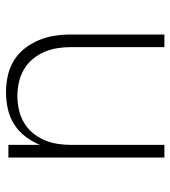

<svg xmlns="http://www.w3.org/2000/svg" viewBox="16 -576 568 640"><g transform="rotate(90 300.0 -256.0)"><path d="M287 8Q260 8 232.5 2Q205 -4 181.5 -18.5Q158 -33 141 -55Q124 -77 113.5 -102.5Q103 -128 99 -155Q95 -182 95 -210V-520H137V-210Q137 -187 140.5 -164Q144 -141 153 -120Q162 -99 177 -81Q192 -63 212 -51.5Q232 -40 254.5 -35Q277 -30 300 -30Q323 -30 345.5 -35Q368 -40 388 -51.5Q408 -63 423 -81Q438 -99 447 -120Q456 -141 459.5 -164Q463 -187 463 -210V-520H505V0H463V-105Q452 -79 435 -56.5Q418 -34 394 -19Q370 -4 342.5 2Q315 8 287 8Z"/></g></svg>

Font: Iosevka Extralight Extended
Style: Regular
Weight: 200
Width: 7
Monospace: yes
Designer: Belleve Invis
Foundry: Belleve Invis
Version: Version 32.5.0; ttfautohint (v1.8.4)